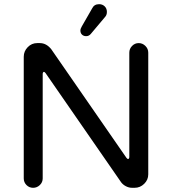

<svg xmlns="http://www.w3.org/2000/svg" viewBox="-20 -894 824 920"><path d="M365.2 -748Q365.2 -755.9 372.1 -767.6L421.9 -854.5Q431.6 -874 455.1 -874Q470.7 -874 481.4 -863.8Q492.2 -853.5 492.2 -836.9Q492.2 -821.3 482.4 -811.5L415 -731.4Q406.2 -720.7 392.6 -720.7Q380.9 -720.7 373 -728Q365.2 -735.4 365.2 -748ZM93.8 -39.1V-622.1Q93.8 -648.4 112.8 -668Q131.8 -687.5 158.2 -687.5H170.9Q202.1 -687.5 225.6 -658.2L585.9 -137.7Q590.8 -131.8 593.8 -131.8Q595.7 -131.8 597.7 -134.8Q599.6 -137.7 599.6 -141.6V-641.6Q599.6 -660.2 612.8 -673.8Q626 -687.5 644.5 -687.5Q663.1 -687.5 676.8 -673.8Q690.4 -660.2 690.4 -641.6V-58.6Q690.4 -32.2 670.9 -13.2Q651.4 5.9 625 5.9H613.3Q597.7 5.9 583.5 -1.5Q569.3 -8.8 560.5 -20.5L198.2 -543.9Q193.4 -549.8 190.4 -549.8Q188.5 -549.8 186.5 -546.9Q184.6 -543.9 184.6 -540V-39.1Q184.6 -20.5 170.9 -7.3Q157.2 5.9 138.7 5.9Q120.1 5.9 106.9 -7.3Q93.8 -20.5 93.8 -39.1Z"/></svg>

Font: KTXP_ComRound
Style: Medium
Weight: 500
Version: Version 1.01;May 16, 2022;FontCreator 13.0.0.2683 64-bit